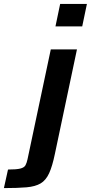

<svg xmlns="http://www.w3.org/2000/svg" viewBox="-125 -763 465 983"><path d="M159 -628 183 -743H320L296 -628ZM-105 200 -84 105Q-41 105 -21 100Q-1 95 5.5 83Q12 71 16 52L135 -510H269L156 25Q143 88 126.5 124Q110 160 83 176Q56 192 11 196Q-34 200 -105 200Z"/></svg>

Font: Saira SemiBold
Style: Italic
Weight: 600
Italic angle: -12°
Designer: Hector Gatti with collaboration of the Omnibus-Type team
Foundry: Omnibus-Type
Version: Version 1.100; ttfautohint (v1.8.3)